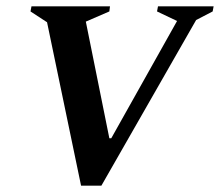

<svg xmlns="http://www.w3.org/2000/svg" viewBox="-20 -580 692 604"><path d="M235 4 128 -510 76 -544 79 -560H326L324 -544L250 -512L324 -145H330L537 -514L474 -544L477 -560H652L649 -544L597 -517L299 4Z"/></svg>

Font: Spectral SC SemiBold
Style: Italic
Weight: 600
Italic angle: -10°
Designer: Jean-Baptiste Levee
Foundry: Production Type
Version: Version 2.001